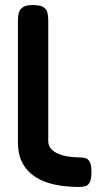

<svg xmlns="http://www.w3.org/2000/svg" viewBox="-20 -730 402 760"><path d="M295 10Q257 10 221 5Q185 0 154.5 -12Q124 -24 100.5 -44.5Q77 -65 64 -95Q51 -125 51 -167V-649Q51 -666 54.5 -679.5Q58 -693 70.5 -701.5Q83 -710 111 -710Q139 -710 151.5 -702Q164 -694 167.5 -680.5Q171 -667 171 -650V-172Q171 -153 182.5 -140.5Q194 -128 212.5 -120.5Q231 -113 253 -110Q275 -107 295 -107Q308 -107 318.5 -104Q329 -101 335.5 -89Q342 -77 342 -50Q342 -22 335.5 -9Q329 4 318 7Q307 10 295 10Z"/></svg>

Font: Fredoka SemiExpanded Medium
Style: Regular
Weight: 500
Width: 6
Designer: Ben Nathan
Foundry: Milena B. Brandão, Ben Nathan
Version: Version 2.001